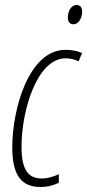

<svg xmlns="http://www.w3.org/2000/svg" viewBox="-20 -737 348 767"><path d="M273 -640C296 -640 308 -668 308 -689C308 -708 300 -717 286 -717C262 -717 251 -689 251 -667C251 -650 259 -640 273 -640ZM142 10C172 10 197 2 215 -7V-41C193 -31 170 -24 147 -24C93 -24 66 -58 66 -151C66 -298 129 -504 242 -504C260 -504 278 -500 294 -492L308 -525C291 -533 268 -538 242 -538C96 -538 29 -304 29 -148C29 -35 67 10 142 10Z"/></svg>

Font: Noto Sans ExtraCondensed ExtraLight
Style: Italic
Weight: 200
Width: 2
Italic angle: -12°
Designer: Monotype Design Team
Foundry: Monotype Imaging Inc.
Version: Version 2.013